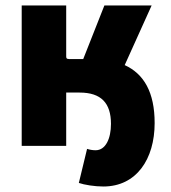

<svg xmlns="http://www.w3.org/2000/svg" viewBox="-20 -531 623 699"><path d="M356 148C477 148 543 48 543 -83C543 -195 504 -262 434 -294L532 -511H360L283 -316H241C226 -316 221 -315 221 -326V-511H59V0H221V-194H270C348 -194 384 -156 384 -80C384 -27 365 16 328 16C317 16 306 14 297 11L267 135C287 142 325 148 356 148Z"/></svg>

Font: Finlandica
Style: Bold
Weight: 700
Designer: Niklas Ekholm, Juho Hiilivirta, Jaakko Suomalainen
Foundry: Helsinki Type Studio
Version: Version 2.000;Glyphs 3.2 (3202)